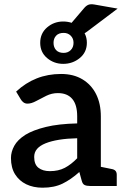

<svg xmlns="http://www.w3.org/2000/svg" viewBox="-20 -865 579 893"><path d="M178 8Q135 8 102 -8Q69 -24 50 -54.5Q31 -85 31 -130Q31 -159 46.5 -187Q62 -215 98 -238Q134 -260 193 -274.5Q252 -289 339 -291V-324Q339 -378 316 -405Q293 -432 249 -432Q221 -432 195.5 -419.5Q170 -407 148 -395Q126 -383 108 -383Q97 -383 89 -389Q81 -395 76 -404L55 -439Q99 -480 151 -500.5Q203 -521 264 -521Q322 -521 363.5 -496Q405 -471 427 -427Q449 -383 449 -324V0H399Q383 0 373.5 -4.5Q364 -9 360 -25L349 -65Q310 -30 271 -11Q232 8 178 8ZM212 -69Q252 -69 281.5 -84.5Q311 -100 339 -129V-222Q292 -221 255 -215Q218 -209 192 -198.5Q166 -188 152.5 -172.5Q139 -157 139 -135Q139 -100 159 -84.5Q179 -69 212 -69ZM423 0 435 -92 499 -79Q511 -77 517 -70.5Q523 -64 523 -52V0ZM274 -568Q231 -568 199 -595Q167 -622 167 -666Q167 -710 199 -737.5Q231 -765 274 -765Q318 -765 351 -737.5Q384 -710 384 -666Q384 -622 351 -595Q318 -568 274 -568ZM276 -619Q296 -619 309 -632Q322 -645 322 -666Q322 -686 309 -699Q296 -712 276 -712Q253 -712 241 -699Q229 -686 229 -666Q229 -645 241 -632Q253 -619 276 -619ZM279 -719 371 -827Q380 -838 390.5 -842.5Q401 -847 419 -844L527 -825L385 -718Q375 -710 366.5 -707.5Q358 -705 345 -708Z"/></svg>

Font: Aleo SemiBold
Style: Regular
Weight: 600
Designer: Alessio Laiso
Foundry: Alessio Laiso
Version: Version 2.001;gftools[0.9.29]